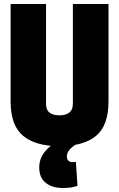

<svg xmlns="http://www.w3.org/2000/svg" viewBox="-20 -720 595 959"><path d="M33 -214V-700H210V-202Q210 -170 228 -157Q246 -144 277 -144Q309 -144 326.5 -158Q344 -172 344 -202V-700H522V-214Q522 -93 460 -41.5Q398 10 276 10Q158 10 95.5 -41.5Q33 -93 33 -214ZM294 219Q240 219 208 193Q176 167 176 117Q176 73 202.5 39.5Q229 6 268 -12L363 -1Q336 16 325 30.5Q314 45 314 62Q314 76 322 83Q330 90 342 90Q352 90 359 88L367 208Q339 219 294 219Z"/></svg>

Font: Georama SemiCondensed ExtraBold
Style: Regular
Weight: 800
Width: 4
Designer: Jean-Baptiste Levee
Foundry: Production Type
Version: Version 1.000